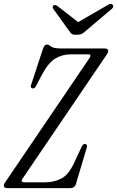

<svg xmlns="http://www.w3.org/2000/svg" viewBox="-57 -970 605 990"><path d="M-19 0Q-33 0 -36.5 -8Q-40 -16 -31 -29L406 -673Q411 -681 409 -685.5Q407 -690 399 -690H309Q264 -690 227 -667.5Q190 -645 155 -577L129 -527Q123 -514 113 -514Q107 -514 103.5 -518.5Q100 -523 103 -531L164 -717Q168 -728 172.5 -734Q177 -740 186 -740Q194 -740 199 -735Q204 -730 217 -725Q230 -720 261 -720H482Q496 -720 500 -712.5Q504 -705 495 -691L58 -47Q53 -40 56 -35Q59 -30 67 -30H177Q221 -30 258.5 -49Q296 -68 324 -128L365 -215Q372 -228 381 -228Q386 -228 389.5 -223.5Q393 -219 391 -211L335 -23Q329 0 305 0ZM328 -791Q314 -791 306 -802L218 -924Q212 -933 217 -940Q224 -949 239 -939L346 -856L500 -945Q516 -955 524 -945Q532 -935 519 -924L375 -802Q361 -791 347 -791Z"/></svg>

Font: Instrument Serif
Style: Italic
Weight: 400
Italic angle: -13°
Designer: Rodrigo Fuenzalida
Foundry: fragTYPE
Version: Version 1.000; ttfautohint (v1.8.4.7-5d5b);gftools[0.9.27]